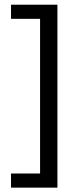

<svg xmlns="http://www.w3.org/2000/svg" viewBox="-20 -696 346 836"><path d="M230 121H28V59.5H154.5V-614H28V-675.5H230Z"/></svg>

Font: Anek Gurmukhi Medium
Style: Regular
Weight: 400
Version: Version 1.003